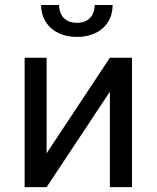

<svg xmlns="http://www.w3.org/2000/svg" viewBox="-20 -764 640 784"><path d="M428.7 -528.3H519V0H428.7V-389.6L170.4 0H80.6V-528.3H170.4V-138.2ZM439.9 -743.7Q439.9 -714.8 429.7 -690.7Q419.4 -666.5 400.4 -649.4Q381.3 -632.3 354.5 -622.8Q327.6 -613.3 294.4 -613.3Q260.7 -613.3 233.9 -622.8Q207 -632.3 188 -649.4Q168.9 -666.5 158.4 -690.7Q147.9 -714.8 147.9 -743.7H221.2Q221.2 -729 225.6 -715.6Q230 -702.1 238.8 -692.4Q247.6 -682.6 261.2 -676.8Q274.9 -670.9 294.4 -670.9Q313.5 -670.9 326.9 -676.8Q340.3 -682.6 349.1 -692.4Q357.9 -702.1 362.3 -715.6Q366.7 -729 366.7 -743.7Z"/></svg>

Font: Roboto Mono
Style: Regular
Weight: 400
Designer: Google
Version: Version 2.000985; 2015; ttfautohint (v1.3)